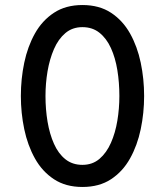

<svg xmlns="http://www.w3.org/2000/svg" viewBox="-20 -732 656 764"><path d="M308 12Q241.5 12 194.8 -18.8Q148 -49.5 119 -101.5Q90 -153.5 76.5 -218Q63 -282.5 63 -350Q63 -418 76.5 -482.5Q90 -547 119 -598.8Q148 -650.5 194.8 -681.2Q241.5 -712 308 -712Q375 -712 421.8 -681.2Q468.5 -650.5 497.5 -598.8Q526.5 -547 540 -482.5Q553.5 -418 553.5 -350Q553.5 -282.5 540 -218Q526.5 -153.5 497.5 -101.5Q468.5 -49.5 421.8 -18.8Q375 12 308 12ZM308 -76Q348 -76 376 -100Q404 -124 421.5 -163.8Q439 -203.5 447 -252Q455 -300.5 455 -350Q455 -403.5 447 -452.8Q439 -502 421.5 -540.5Q404 -579 376 -601.5Q348 -624 308 -624Q268 -624 240 -600.2Q212 -576.5 194.8 -536.8Q177.5 -497 169.2 -448.5Q161 -400 161 -350Q161 -297 169.2 -247.8Q177.5 -198.5 194.8 -159.8Q212 -121 240 -98.5Q268 -76 308 -76Z"/></svg>

Font: Overpass Mono Medium
Style: Regular
Weight: 500
Monospace: yes
Designer: Delve Withrington, Dave Bailey
Foundry: Delve Fonts LLC
Version: Version 4.000